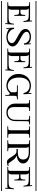

<svg xmlns="http://www.w3.org/2000/svg" viewBox="1516 -2272 748 3837"><g transform="rotate(90 1889.5 -354.0)"><path d="M17.1 -581.1H357.9Q370.1 -581.1 374.3 -579.8Q378.4 -578.6 383.8 -573.2H384.8L381.8 -621.1L398.9 -622.1L411.1 -450.2H393.1Q391.1 -479 385.7 -497.6Q380.4 -516.1 371.8 -527.8Q363.3 -539.6 346.9 -545.4Q330.6 -551.3 311.8 -553.2Q293 -555.2 262.2 -555.2H144V-553.2Q166 -531.2 166 -502.9V-389.2H209Q233.9 -389.2 245.8 -395Q257.8 -400.9 263.9 -421.4Q270 -441.9 270 -484.9H288.1V-267.1H270Q270 -310.1 263.9 -330.6Q257.8 -351.1 245.8 -356.9Q233.9 -362.8 209 -362.8H166V-205.1Q166 -176.8 144 -154.8V-152.8H314.9Q345.7 -152.8 364.5 -154.8Q383.3 -156.7 399.7 -162.6Q416 -168.5 424.6 -180.2Q433.1 -191.9 438.5 -210.4Q443.8 -229 445.8 -257.8H462.9L452.1 -85.9L434.1 -86.9L437 -134.8H436Q431.2 -129.9 426.3 -128.4Q421.4 -127 409.2 -127H17.1V-144H43.9Q79.1 -144 87.6 -152.8Q96.2 -161.6 96.2 -196.8V-511.2Q96.2 -546.4 87.6 -555.2Q79.1 -564 43.9 -564H17.1ZM-8.8 -708H498V-690.9H-8.8ZM-8.8 -17.1H498V0H-8.8Z M480 -708H934.6V-690.9H480ZM480 -17.1H934.6V0H480ZM899.9 -231.9Q899.9 -177.7 845.5 -143.3Q791 -108.9 708 -108.9Q672.4 -108.9 627.9 -122.3Q583.5 -135.7 559.6 -152.8Q551.3 -158.7 545.9 -172.9L542 -170.9Q547.9 -157.2 547.9 -143.1L549.8 -109.9L531.7 -108.9L523.9 -262.2L549.8 -263.2Q551.3 -213.9 601.3 -174.3Q651.4 -134.8 708 -134.8Q766.1 -134.8 799.6 -157Q833 -179.2 833 -219.2Q833 -239.3 817.4 -257.6Q801.8 -275.9 776.9 -291.3Q752 -306.6 721.7 -322.3Q691.4 -337.9 661.1 -355.2Q630.9 -372.6 606 -391.6Q581.1 -410.6 565.4 -436Q549.8 -461.4 549.8 -490.2Q549.8 -538.1 595 -568.6Q640.1 -599.1 708 -599.1Q742.2 -599.1 773.4 -590.6Q804.7 -582 823.7 -567.9Q835.4 -559.6 839.8 -546.9L841.8 -547.9Q838.9 -568.4 838.9 -576.2L837.9 -598.1L855 -599.1L862.8 -460L837.9 -459L835.9 -473.1Q832 -513.7 796.4 -543.5Q760.7 -573.2 708 -573.2Q662.6 -573.2 634.8 -557.1Q606.9 -541 606.9 -512.2Q606.9 -490.2 623 -469.7Q639.2 -449.2 665 -432.6Q690.9 -416 722.2 -399.4Q753.4 -382.8 784.7 -365.2Q815.9 -347.7 841.8 -328.9Q867.7 -310.1 883.8 -284.9Q899.9 -259.8 899.9 -231.9Z M942.4 -581.1H1283.2Q1295.4 -581.1 1299.6 -579.8Q1303.7 -578.6 1309.1 -573.2H1310.1L1307.1 -621.1L1324.2 -622.1L1336.4 -450.2H1318.4Q1316.4 -479 1311 -497.6Q1305.7 -516.1 1297.1 -527.8Q1288.6 -539.6 1272.2 -545.4Q1255.9 -551.3 1237.1 -553.2Q1218.3 -555.2 1187.5 -555.2H1069.3V-553.2Q1091.3 -531.2 1091.3 -502.9V-389.2H1134.3Q1159.2 -389.2 1171.1 -395Q1183.1 -400.9 1189.2 -421.4Q1195.3 -441.9 1195.3 -484.9H1213.4V-267.1H1195.3Q1195.3 -310.1 1189.2 -330.6Q1183.1 -351.1 1171.1 -356.9Q1159.2 -362.8 1134.3 -362.8H1091.3V-205.1Q1091.3 -176.8 1069.3 -154.8V-152.8H1240.2Q1271 -152.8 1289.8 -154.8Q1308.6 -156.7 1325 -162.6Q1341.3 -168.5 1349.9 -180.2Q1358.4 -191.9 1363.8 -210.4Q1369.1 -229 1371.1 -257.8H1388.2L1377.4 -85.9L1359.4 -86.9L1362.3 -134.8H1361.3Q1356.4 -129.9 1351.6 -128.4Q1346.7 -127 1334.5 -127H942.4V-144H969.2Q1004.4 -144 1012.9 -152.8Q1021.5 -161.6 1021.5 -196.8V-511.2Q1021.5 -546.4 1012.9 -555.2Q1004.4 -564 969.2 -564H942.4ZM916.5 -708H1423.3V-690.9H916.5ZM916.5 -17.1H1423.3V0H916.5Z M1405.3 -708H1964.8V-690.9H1405.3ZM1405.3 -17.1H1964.8V0H1405.3ZM1815.9 -203.1V-267.1Q1815.9 -302.2 1807.6 -310.5Q1799.3 -318.8 1764.2 -318.8H1676.3V-336.9H1956.1V-318.8H1938Q1902.8 -318.8 1894.5 -310.5Q1886.2 -302.2 1886.2 -267.1V-86.9H1869.1V-128.9Q1869.1 -173.8 1843.3 -173.8Q1832 -173.8 1821.3 -167Q1769 -108.9 1685.1 -108.9Q1582 -108.9 1515.6 -176Q1449.2 -243.2 1449.2 -351.1Q1449.2 -405.8 1467.5 -452.4Q1485.8 -499 1517.3 -531Q1548.8 -563 1591.6 -581.1Q1634.3 -599.1 1682.1 -599.1Q1714.8 -599.1 1753.7 -589.1Q1792.5 -579.1 1818.8 -562Q1828.1 -555.2 1833 -539.1L1836.9 -540Q1832 -557.1 1832 -564.9L1830.1 -606.9L1848.1 -607.9L1855 -451.2L1830.1 -450.2V-452.1Q1825.7 -492.7 1801.8 -521.2Q1777.8 -549.8 1747.3 -561.5Q1716.8 -573.2 1682.1 -573.2Q1609.4 -573.2 1565.2 -518.6Q1521 -463.9 1521 -365.2Q1521 -254.9 1566.2 -194.8Q1611.3 -134.8 1690.9 -134.8Q1768.1 -134.8 1815.9 -203.1Z M1945.8 -708H2487.8V-690.9H1945.8ZM1945.8 -17.1H2487.8V0H1945.8ZM1971.7 -581.1H2190.4V-564H2164.6Q2129.4 -564 2120.6 -555.2Q2111.8 -546.4 2111.8 -511.2V-257.8Q2111.8 -197.8 2140.1 -166.3Q2168.5 -134.8 2221.7 -134.8Q2286.6 -134.8 2326.2 -176Q2365.7 -217.3 2365.7 -284.2L2367.7 -511.2Q2367.7 -546.4 2358.6 -555.2Q2349.6 -564 2314.5 -564H2286.6V-581.1H2461.4V-564H2444.8Q2410.2 -564 2401.9 -555.4Q2393.6 -546.9 2393.6 -511.2L2391.6 -284.2Q2391.6 -205.6 2345 -157.2Q2298.3 -108.9 2221.7 -108.9Q2140.6 -108.9 2091.1 -157.2Q2041.5 -205.6 2041.5 -284.2V-511.2Q2041.5 -546.4 2033.2 -555.2Q2024.9 -564 1989.7 -564H1971.7Z M2469.7 -708H2766.6V-690.9H2469.7ZM2469.7 -17.1H2766.6V0H2469.7ZM2495.6 -127V-144H2522.5Q2557.6 -144 2566.2 -152.8Q2574.7 -161.6 2574.7 -196.8V-511.2Q2574.7 -546.4 2566.2 -555.2Q2557.6 -564 2522.5 -564H2495.6V-581.1H2723.6V-564H2697.8Q2662.6 -564 2653.6 -555.2Q2644.5 -546.4 2644.5 -511.2V-196.8Q2644.5 -161.6 2653.6 -152.8Q2662.6 -144 2697.8 -144H2723.6V-127Z M2774.4 -581.1H3010.3Q3112.3 -581.1 3175.3 -542.5Q3238.3 -503.9 3238.3 -440.9Q3238.3 -391.6 3194.6 -356.2Q3150.9 -320.8 3085.4 -314.9V-309.1Q3106 -304.7 3129.9 -285.6Q3153.8 -266.6 3170.4 -241.2L3186.5 -217.8Q3219.2 -168.5 3229.5 -158.7Q3241.7 -147 3255.4 -147Q3256.8 -147 3259.3 -147.5Q3261.7 -147.9 3263.2 -147.9L3288.1 -152.8L3290.5 -134.8Q3232.4 -118.2 3208.5 -118.2Q3183.1 -118.2 3164.1 -134.8Q3145 -151.4 3116.2 -196.8L3091.3 -234.9Q3063.5 -276.4 3043.7 -293.2Q3023.9 -310.1 2993.2 -310.1H2949.2V-336.9H3019.5Q3087.9 -336.9 3123.5 -363.5Q3159.2 -390.1 3159.2 -440.9Q3159.2 -496.6 3123.3 -525.9Q3087.4 -555.2 3019.5 -555.2H2906.2V-553.2Q2923.3 -536.1 2923.3 -502.9V-196.8Q2923.3 -161.6 2932.4 -152.8Q2941.4 -144 2976.6 -144H2993.2V-127H2774.4V-144H2801.3Q2836.4 -144 2845 -152.8Q2853.5 -161.6 2853.5 -196.8V-511.2Q2853.5 -546.4 2845 -555.2Q2836.4 -564 2801.3 -564H2774.4ZM2748.5 -708H3299.3V-690.9H2748.5ZM2748.5 -17.1H3299.3V0H2748.5Z M3307.1 -581.1H3647.9Q3660.2 -581.1 3664.3 -579.8Q3668.5 -578.6 3673.8 -573.2H3674.8L3671.9 -621.1L3689 -622.1L3701.2 -450.2H3683.1Q3681.2 -479 3675.8 -497.6Q3670.4 -516.1 3661.9 -527.8Q3653.3 -539.6 3637 -545.4Q3620.6 -551.3 3601.8 -553.2Q3583 -555.2 3552.2 -555.2H3434.1V-553.2Q3456.1 -531.2 3456.1 -502.9V-389.2H3499Q3523.9 -389.2 3535.9 -395Q3547.9 -400.9 3554 -421.4Q3560.1 -441.9 3560.1 -484.9H3578.1V-267.1H3560.1Q3560.1 -310.1 3554 -330.6Q3547.9 -351.1 3535.9 -356.9Q3523.9 -362.8 3499 -362.8H3456.1V-205.1Q3456.1 -176.8 3434.1 -154.8V-152.8H3605Q3635.7 -152.8 3654.5 -154.8Q3673.3 -156.7 3689.7 -162.6Q3706.1 -168.5 3714.6 -180.2Q3723.1 -191.9 3728.5 -210.4Q3733.9 -229 3735.8 -257.8H3752.9L3742.2 -85.9L3724.1 -86.9L3727.1 -134.8H3726.1Q3721.2 -129.9 3716.3 -128.4Q3711.4 -127 3699.2 -127H3307.1V-144H3334Q3369.1 -144 3377.7 -152.8Q3386.2 -161.6 3386.2 -196.8V-511.2Q3386.2 -546.4 3377.7 -555.2Q3369.1 -564 3334 -564H3307.1ZM3281.2 -708H3788.1V-690.9H3281.2ZM3281.2 -17.1H3788.1V0H3281.2Z"/></g></svg>

Font: FoglihtenFr02
Style: Regular
Weight: 500
Version: Version 0.68